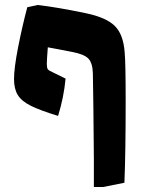

<svg xmlns="http://www.w3.org/2000/svg" viewBox="-20 -600 572 767"><path d="M355 35Q353 -212 351 -306Q350 -349 332.5 -366.5Q315 -384 266 -393L171 -411Q167 -359 167 -345Q167 -329 171 -323.5Q175 -318 189 -312L242 -286Q235 -211 212 -137Q140 -159 103 -177.5Q66 -196 51 -220.5Q36 -245 36 -284Q36 -328 52.5 -412Q69 -496 89 -571L130 -580Q204 -572 324 -547Q405 -530 439 -496Q473 -462 478 -391Q482 -350 482 -196Q482 12 477 130L392 147H355Z"/></svg>

Font: Suez One
Style: Regular
Weight: 400
Version: Version 1.000